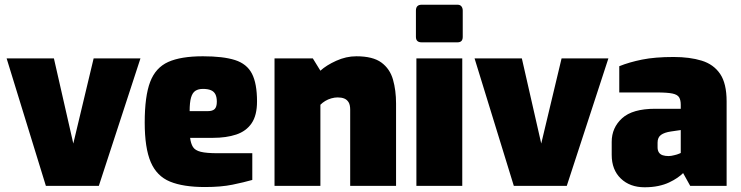

<svg xmlns="http://www.w3.org/2000/svg" viewBox="-20 -786 3135 812"><path d="M174 0 8 -539H208L290 -179L376 -539H574L398 0Z M847 5Q755 5 699 -18Q643 -41 617.5 -100.5Q592 -160 592 -268Q592 -379 615 -439.5Q638 -500 691.5 -524Q745 -548 838 -548Q924 -548 974 -532Q1024 -516 1045.5 -474.5Q1067 -433 1067 -357Q1067 -298 1044 -264.5Q1021 -231 979 -217Q937 -203 880 -203H784Q787 -179 796 -164.5Q805 -150 829 -144Q853 -138 900 -138H1047V-25Q1012 -15 963.5 -5Q915 5 847 5ZM782 -316H859Q879 -316 888 -325Q897 -334 897 -356Q897 -375 891 -387Q885 -399 872 -404.5Q859 -410 838 -410Q819 -410 806.5 -402Q794 -394 788 -373.5Q782 -353 782 -316Z M1141 0V-539H1303L1335 -487Q1360 -510 1402 -529Q1444 -548 1487 -548Q1557 -548 1593 -521.5Q1629 -495 1642 -449.5Q1655 -404 1655 -348V0H1461V-322Q1461 -343 1454 -354Q1447 -365 1435.5 -369.5Q1424 -374 1408 -374Q1395 -374 1381 -370Q1367 -366 1355.5 -359Q1344 -352 1335 -343V0Z M1763 -607Q1739 -607 1739 -630V-741Q1739 -766 1763 -766H1915Q1926 -766 1931.5 -759Q1937 -752 1937 -741V-630Q1937 -607 1915 -607ZM1741 0V-539H1935V0Z M2153 0 1987 -539H2187L2269 -179L2355 -539H2553L2377 0Z M2706 6Q2644 6 2605.5 -31Q2567 -68 2567 -131V-186Q2567 -246 2611 -286Q2655 -326 2751 -326H2859V-343Q2859 -363 2852 -374.5Q2845 -386 2823.5 -390.5Q2802 -395 2756 -395H2599V-506Q2641 -523 2695.5 -534Q2750 -545 2829 -545Q2897 -545 2947.5 -529.5Q2998 -514 3025.5 -473.5Q3053 -433 3053 -357V0H2899L2869 -54Q2859 -44 2844.5 -34Q2830 -24 2810 -14.5Q2790 -5 2764 0.5Q2738 6 2706 6ZM2808 -126Q2813 -126 2819 -127Q2825 -128 2831 -129.5Q2837 -131 2842.5 -132.5Q2848 -134 2852 -136Q2856 -138 2859 -139V-236L2818 -230Q2790 -226 2775.5 -215.5Q2761 -205 2761 -183V-163Q2761 -150 2766.5 -141.5Q2772 -133 2782.5 -129.5Q2793 -126 2808 -126Z"/></svg>

Font: Exo Thin Black
Style: Regular
Weight: 900
Version: Version 2.000